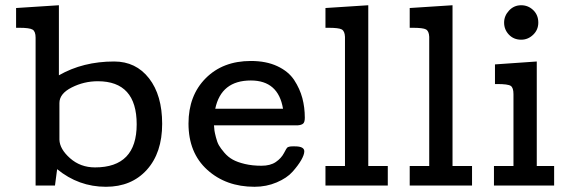

<svg xmlns="http://www.w3.org/2000/svg" viewBox="-20 -715 2202 740"><path d="M42 -607.9V-684.1L207 -694.8V-424.8Q299.8 -478 419.9 -478Q503.9 -478 554.4 -413.1Q605 -348.1 605 -237.8Q605 -126 545.9 -60.5Q486.8 4.9 388.2 4.9Q283.2 4.9 200.2 -63L191.9 0H117.2V-569.8Q117.2 -593.8 105.7 -600.8Q94.2 -607.9 54.2 -607.9ZM209 -176.8Q210 -140.6 250 -105.2Q290 -69.8 346.2 -69.8Q506.8 -69.8 506.8 -235.8Q506.8 -401.9 356.9 -401.9Q303.7 -401.9 256.3 -377.9Q209 -354 209 -317.9Z M706.5 -238.8Q706.5 -346.7 772.7 -413.3Q838.9 -480 946.8 -480Q1005.9 -480 1048.8 -460Q1091.8 -439.9 1113.8 -406.5Q1135.7 -373 1145.3 -336.9Q1154.8 -300.8 1154.8 -261.2Q1154.8 -244.1 1148.2 -238.5Q1141.6 -232.9 1127 -231.9H804.7Q805.7 -218.8 806.6 -211.4Q807.6 -204.1 812.3 -185.5Q816.9 -167 823.7 -155Q830.6 -143.1 844.7 -126.5Q858.9 -109.9 877 -99.9Q895 -89.8 923.8 -83Q952.6 -76.2 987.8 -76.2Q1022 -76.2 1043 -90.6Q1064 -105 1074.5 -125Q1085 -145 1086.9 -146Q1092.8 -150.9 1107.9 -150.9H1116.7Q1152.8 -150.9 1152.8 -131.8Q1152.8 -118.7 1140.9 -97.9Q1128.9 -77.1 1107.4 -53Q1085.9 -28.8 1046.4 -12Q1006.8 4.9 960.9 4.9Q851.1 4.9 778.8 -60.5Q706.5 -126 706.5 -238.8ZM809.6 -295.9H1070.8Q1052.7 -404.8 946.8 -404.8Q832.5 -404.8 809.6 -295.9Z M1234.4 0V-75.2H1309.6V-573.2Q1308.6 -595.2 1297.1 -601.6Q1285.6 -607.9 1245.6 -607.9H1234.4V-684.1L1399.4 -694.8V-75.2H1474.6V0Z M1559.1 0V-75.2H1634.3V-573.2Q1633.3 -595.2 1621.8 -601.6Q1610.4 -607.9 1570.3 -607.9H1559.1V-684.1L1724.1 -694.8V-75.2H1799.3V0Z M1883.8 0V-75.2H1959V-352.1Q1959 -377 1948.5 -384Q1938 -391.1 1896 -391.1H1887.7V-466.8L2048.8 -478V-75.2H2115.7V0ZM1922.9 -627.9Q1922.9 -653.8 1941.9 -674.3Q1960.9 -694.8 1988.8 -694.8Q2015.6 -694.8 2035.2 -676Q2054.7 -657.2 2054.7 -627.9Q2054.7 -600.1 2034.9 -581.1Q2015.1 -562 1988.8 -562Q1960 -562 1941.4 -581.5Q1922.9 -601.1 1922.9 -627.9Z"/></svg>

Font: CMU Concrete
Style: Bold
Weight: 700
Version: Version 0.7.0